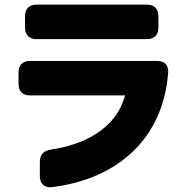

<svg xmlns="http://www.w3.org/2000/svg" viewBox="-20 -732 812 829"><path d="M205 76C493 40 685 -138 706 -418C709 -451 690 -469 657 -469H110C78 -469 60 -451 60 -419V-370C60 -338 78 -320 110 -320H520C478 -166 328 -105 199 -86C168 -81 152 -64 152 -33V28C152 61 171 80 205 76ZM88 -613C88 -581 106 -563 138 -563H614C646 -563 664 -581 664 -613V-662C664 -694 646 -712 614 -712H138C106 -712 88 -694 88 -662Z"/></svg>

Font: コーポレート・ロゴ（ラウンド）ver3 Bold
Style: Regular
Weight: 700
Designer: [KANA_main] LOGOTYPE.JP [Source Han Sans] Ryoko NISHIZUKA 西塚涼子 (kana, bopomofo & ideographs); Paul D. Hunt (Latin, Greek
Version: Version 12.001;FEAKit 1.0